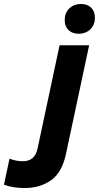

<svg xmlns="http://www.w3.org/2000/svg" viewBox="-206 -758 498 967"><path d="M-82 189Q-112 189 -139.5 184.5Q-167 180 -186 172L-158 41Q-143 47 -126.5 50.5Q-110 54 -91 54Q-60 54 -42 38Q-24 22 -17 -9L94 -530H243L127 14Q107 111 51 150Q-5 189 -82 189ZM191 -588Q158 -588 139 -606.5Q120 -625 120 -656Q120 -694 143.5 -716Q167 -738 201 -738Q234 -738 253 -719.5Q272 -701 272 -669Q272 -632 248.5 -610Q225 -588 191 -588Z"/></svg>

Font: Radio Canada Big
Style: Bold Italic
Weight: 700
Italic angle: -12°
Designer: Étienne Aubert Bonn
Foundry: Coppers and Brasses
Version: Version 1.001